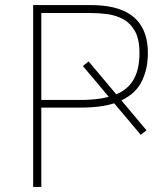

<svg xmlns="http://www.w3.org/2000/svg" viewBox="-20 -733 650 753"><path d="M110 0Q110 -61 110 -117Q110 -173 110 -238V-475Q110 -540.5 110 -596.5Q110 -652.5 110 -713Q149 -713 206.2 -713Q263.5 -713 336 -713Q413 -713 462.5 -691.5Q512 -670 536 -628Q560 -586 560 -525Q560 -464 536.8 -415.5Q513.5 -367 456 -339Q398.5 -311 296 -311Q270.5 -311 241.2 -311Q212 -311 184.5 -311Q157 -311 137 -311V-341H295Q375.5 -341 426.8 -359.5Q478 -378 502.5 -418.5Q527 -459 527 -525Q527 -580.5 508.5 -612.2Q490 -644 460.8 -659Q431.5 -674 398 -678Q364.5 -682 334 -682H126L142 -710Q142 -669.5 142 -631.5Q142 -593.5 142 -554.5Q142 -515.5 142 -472V-238Q142 -173 142 -117Q142 -61 142 0ZM532 -204Q506 -235 482.8 -262.8Q459.5 -290.5 439.5 -314L397.5 -364Q377.5 -388 354.2 -415.8Q331 -443.5 305 -474L327.5 -492Q353.5 -461.5 376.5 -434Q399.5 -406.5 420 -382L462.5 -331.5Q482.5 -308 505.5 -280.5Q528.5 -253 554.5 -222Z"/></svg>

Font: Commissioner Thin
Style: Regular
Weight: 100
Designer: Kostas Bartsokas
Foundry: Kostas Bartsokas
Version: Version 1.001;gftools[0.9.23]